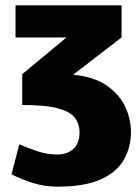

<svg xmlns="http://www.w3.org/2000/svg" viewBox="-20 -687 520 717"><path d="M195 10Q146 10 103.5 -3.5Q61 -17 23 -36L52 -148Q87 -133 122 -121.5Q157 -110 195 -110Q230 -110 253.5 -130.5Q277 -151 277 -194Q277 -223 260.5 -246Q244 -269 198 -282Q152 -295 63 -295V-410L228 -547H38V-667H434V-547L253 -408Q329 -401 377 -368.5Q425 -336 447 -289.5Q469 -243 469 -194Q469 -136 442 -89.5Q415 -43 355 -16.5Q295 10 195 10Z"/></svg>

Font: Epunda Sans Black
Style: Regular
Weight: 900
Designer: Simon Atzbach
Foundry: typofactur
Version: Version 2.204; ttfautohint (v1.8.4.7-5d5b)